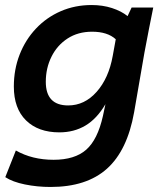

<svg xmlns="http://www.w3.org/2000/svg" viewBox="-20 -533 646 763"><path d="M181 210Q128 210 79 200Q30 190 1 171L43 65Q108 102 193 102Q277 102 322.5 62Q368 22 389 -72L399 -119Q365 -61 319.5 -34Q274 -7 216 -7Q132 -7 83.5 -54.5Q35 -102 35 -189Q35 -257 58 -316Q81 -375 123 -419.5Q165 -464 221.5 -488.5Q278 -513 344 -513Q388 -513 425 -501Q462 -489 487 -469L503 -503H589Q581 -464 572 -418Q563 -372 554 -324L513 -87Q486 65 405 137.5Q324 210 181 210ZM251 -114Q316 -114 364 -168Q412 -222 428 -311L440 -377Q407 -407 346 -407Q290 -407 248.5 -380Q207 -353 184.5 -307.5Q162 -262 162 -208Q162 -114 251 -114Z"/></svg>

Font: Livvic SemiBold
Style: Italic
Weight: 600
Italic angle: -10°
Designer: Jacques Le Bailly, Baron von Fonthausen
Version: Version 1.001; ttfautohint (v1.8.2)